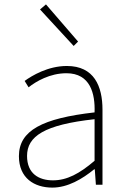

<svg xmlns="http://www.w3.org/2000/svg" viewBox="-20 -840 576 873"><path d="M218 13C288 13 354 -26 408 -70H411L416 0H446V-341C446 -448 408 -540 284 -540C198 -540 125 -496 92 -472L110 -443C144 -470 207 -507 282 -507C391 -507 413 -414 410 -329C173 -302 66 -247 66 -130C66 -30 136 13 218 13ZM221 -20C157 -20 103 -50 103 -131C103 -220 181 -273 410 -298V-109C341 -50 284 -20 221 -20ZM315 -631 335 -651 189 -820 162 -797Z"/></svg>

Font: Source Han Sans CN ExtraLight
Style: Regular
Weight: 250
Designer: Ryoko NISHIZUKA (kana & ideographs); Paul D. Hunt (Latin, Greek & Cyrillic); Wenlong ZHANG (bopomofo); Sandoll Communica
Foundry: Adobe Systems Incorporated
Version: Version 1.004;PS 1.004;hotconv 16.6.51;makeotf.lib2.5.65220